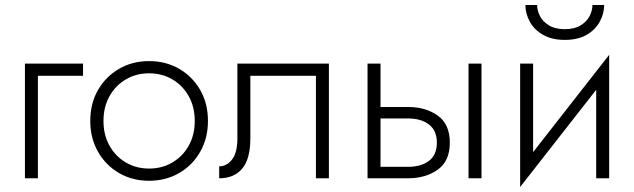

<svg xmlns="http://www.w3.org/2000/svg" viewBox="-20 -715 2543 770"><path d="M80 -460H313V-411H132V0H80Z M342 -230Q342 -300 373 -354Q404 -408 457.5 -439Q511 -470 578 -470Q645 -470 698.5 -439Q752 -408 783 -354Q814 -300 814 -230Q814 -161 783 -106.5Q752 -52 698.5 -21Q645 10 578 10Q511 10 457.5 -21Q404 -52 373 -106.5Q342 -161 342 -230ZM395 -230Q395 -174 419 -131Q443 -88 484.5 -63.5Q526 -39 578 -39Q630 -39 671.5 -63.5Q713 -88 737 -131Q761 -174 761 -230Q761 -286 737 -329Q713 -372 671.5 -396.5Q630 -421 578 -421Q526 -421 484.5 -396.5Q443 -372 419 -329Q395 -286 395 -230Z M1299 -460V0H1247V-411H984V-160Q984 -78 951.5 -39Q919 0 859 0V-48Q889 -48 910.5 -75Q932 -102 932 -160V-460Z M1859 -460H1911V0H1859ZM1454 -460H1506V-286H1616Q1687 -286 1735.5 -251.5Q1784 -217 1784 -143Q1784 -69 1735.5 -34.5Q1687 0 1616 0H1454ZM1616 -240H1506V-46H1616Q1669 -46 1700.5 -70Q1732 -94 1732 -143Q1732 -191 1700.5 -215.5Q1669 -240 1616 -240Z M2087 -695H2134Q2134 -674 2145 -651.5Q2156 -629 2181 -613.5Q2206 -598 2245 -598Q2284 -598 2309 -613.5Q2334 -629 2345 -651.5Q2356 -674 2356 -695H2403Q2403 -661 2385.5 -628.5Q2368 -596 2333 -575.5Q2298 -555 2245 -555Q2193 -555 2157.5 -575.5Q2122 -596 2104.5 -628.5Q2087 -661 2087 -695ZM2118 -460V-105L2423 -495V0H2371V-355L2066 35V-460Z"/></svg>

Font: Jost* Light
Style: Regular
Weight: 300
Version: Version 3.7